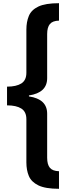

<svg xmlns="http://www.w3.org/2000/svg" viewBox="-20 -813 425 1201"><path d="M349 368Q264 368 220 346.5Q176 325 160.5 288Q145 251 145 203V-67Q145 -114 113.5 -134Q82 -154 24 -154V-271Q82 -271 113.5 -291Q145 -311 145 -358V-628Q145 -676 160.5 -713.5Q176 -751 220 -772Q264 -793 349 -793V-684Q309 -683 292 -662.5Q275 -642 275 -600V-324Q275 -233 161 -216V-210Q275 -193 275 -102V174Q275 216 292 236.5Q309 257 349 258Z"/></svg>

Font: Noto Sans Kannada
Style: Bold
Weight: 700
Designer: Jelle Bosma - Monotype Design Team
Foundry: Monotype Imaging Inc.
Version: Version 2.005; ttfautohint (v1.8.4.7-5d5b)